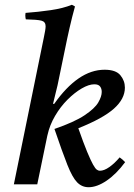

<svg xmlns="http://www.w3.org/2000/svg" viewBox="-20 -772 560 804"><path d="M136 0H38L164 -617Q167 -631 169 -643Q171 -655 171 -662Q171 -681 153.5 -685.5Q136 -690 88 -691Q87 -695 86.5 -699.5Q86 -704 86 -708Q86 -714 87 -718Q141 -722 192.5 -729.5Q244 -737 281 -752L294 -745Q282 -702 271.5 -656Q261 -610 252 -565L221 -415L202 -337H207Q256 -407 309 -443.5Q362 -480 418 -480Q465 -480 484 -457Q503 -434 503 -405Q503 -358 457 -317Q411 -276 308 -235Q330 -172 345 -136Q360 -100 369.5 -83Q379 -66 385.5 -61.5Q392 -57 398 -57Q416 -57 438 -72.5Q460 -88 481 -113Q494 -104 504 -93Q467 -43 426.5 -15.5Q386 12 351 12Q323 12 303 -8.5Q283 -29 262 -82Q241 -135 208 -232Q292 -261 334.5 -289.5Q377 -318 391.5 -343Q406 -368 406 -387Q406 -401 399 -410Q392 -419 375 -419Q352 -419 322 -401.5Q292 -384 262.5 -354.5Q233 -325 210.5 -286.5Q188 -248 179 -207L178 -203Z"/></svg>

Font: Tiro Devanagari Sanskrit
Style: Italic
Weight: 400
Italic angle: -11°
Designer: Devanagari: John Hudson & Fiona Ross, assisted by Paul Hanslow. Latin: John Hudson with Paul Hanslow, assisted by Kaja S
Foundry: Tiro Typeworks Ltd.
Version: Version 1.52